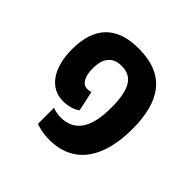

<svg xmlns="http://www.w3.org/2000/svg" viewBox="-130 -585 716 716"><g transform="rotate(45 228.0 -226.5)"><path d="M219 12C356 12 411 -94 411 -236C411 -379 356 -465 216 -465C98 -465 41 -404 41 -287C41 -189 84 -126 154 -126C181 -126 208 -134 222 -146L205 -226C200 -223 192 -222 186 -222C162 -222 146 -247 146 -291C146 -347 171 -374 216 -374C270 -374 299 -339 299 -236C299 -130 264 -77 190 -77C174 -77 158 -81 148 -85V0C168 7 193 12 219 12Z"/></g></svg>

Font: Noto Sans Thai UI Cond SemBd
Style: Regular
Weight: 600
Width: 3
Designer: Monotype Design Team
Foundry: Monotype Imaging Inc.
Version: Version 2.000